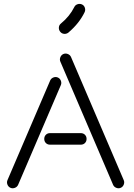

<svg xmlns="http://www.w3.org/2000/svg" viewBox="-20 -946 694 998"><path d="M337 -778 336 -777Q326 -769 313.5 -770Q301 -771 293 -781Q285 -791 286 -803.5Q287 -816 297 -824Q342 -861 366 -909Q371 -920 383 -924Q395 -928 406 -923Q417 -918 421 -906Q425 -894 420 -883Q392 -825 337 -778ZM400 -254Q413 -254 421.5 -245.5Q430 -237 430 -224Q430 -211 421.5 -202.5Q413 -194 400 -194H240Q227 -194 218.5 -202.5Q210 -211 210 -224Q210 -237 218.5 -245.5Q227 -254 240 -254ZM241 -528Q246 -539 258 -543.5Q270 -548 281 -543Q292 -538 296.5 -526Q301 -514 296 -503L74 15Q69 26 57 30.5Q45 35 34 30Q23 25 18.5 13Q14 1 19 -10ZM623 -10Q628 1 623.5 13Q619 25 608 30Q597 35 585 30.5Q573 26 568 15L294 -625Q289 -636 293.5 -648Q298 -660 309 -665Q320 -670 332 -665.5Q344 -661 349 -650Z"/></svg>

Font: Beon
Style: Medium
Weight: 500
Designer: BSozoo
Foundry: BSozoo
Version: Version 001.000